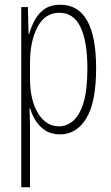

<svg xmlns="http://www.w3.org/2000/svg" viewBox="-20 -559 471 813"><path d="M235 -539Q387 -539 387 -270Q387 -126 345.5 -58Q304 10 234 10Q197 10 172 -6.5Q147 -23 131 -48Q115 -73 108 -100H105Q105 -88 106 -70Q107 -52 107 -29V234H70V-529H98L101 -416H104Q113 -449 129 -477Q145 -505 170.5 -522Q196 -539 235 -539ZM231 -505Q171 -505 139 -445Q107 -385 107 -291V-228Q107 -135 141 -79.5Q175 -24 230 -24Q263 -24 290.5 -48Q318 -72 334 -125.5Q350 -179 350 -270Q350 -383 321 -444Q292 -505 231 -505Z"/></svg>

Font: Noto Sans Devanagari ExtraCondensed ExtraLight
Style: Regular
Weight: 200
Width: 2
Designer: Jelle Bosma - Monotype Design Team
Foundry: Monotype Imaging Inc.
Version: Version 2.004; ttfautohint (v1.8.4.7-5d5b)